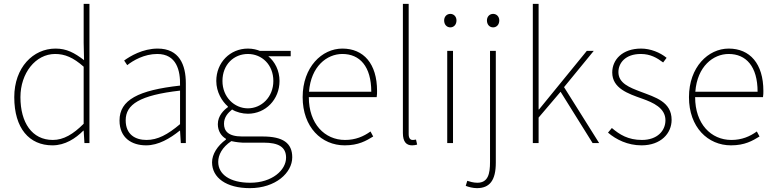

<svg xmlns="http://www.w3.org/2000/svg" viewBox="-20 -742 4018 996"><path d="M252 12C318 12 372 -24 412 -64H414L418 0H444V-722H414V-520L416 -430C366 -468 326 -490 268 -490C152 -490 54 -392 54 -238C54 -76 132 12 252 12ZM254 -16C146 -16 86 -106 86 -238C86 -362 164 -462 266 -462C316 -462 360 -444 414 -396V-100C360 -46 310 -16 254 -16Z M738 12C802 12 862 -24 912 -64H914L918 0H944V-310C944 -406 910 -490 798 -490C720 -490 654 -450 624 -428L640 -404C670 -428 728 -462 796 -462C896 -462 916 -376 914 -298C698 -274 600 -224 600 -117C600 -26 664 12 738 12ZM740 -16C682 -16 632 -44 632 -118C632 -200 704 -248 914 -272V-98C850 -44 798 -16 740 -16Z M1276 234C1410 234 1496 154 1496 74C1496 0 1448 -34 1342 -34H1236C1162 -34 1142 -64 1142 -100C1142 -134 1162 -156 1184 -174C1206 -160 1238 -152 1266 -152C1358 -152 1430 -226 1430 -322C1430 -376 1406 -422 1372 -450H1488V-478H1328C1314 -484 1292 -490 1266 -490C1174 -490 1102 -418 1102 -322C1102 -264 1132 -216 1162 -190V-186C1142 -172 1110 -142 1110 -98C1110 -62 1128 -36 1152 -22V-18C1108 14 1080 58 1080 100C1080 180 1154 234 1276 234ZM1266 -180C1196 -180 1134 -238 1134 -322C1134 -408 1194 -462 1266 -462C1338 -462 1398 -407 1398 -322C1398 -238 1336 -180 1266 -180ZM1278 206C1172 206 1112 162 1112 98C1112 62 1132 22 1180 -10C1206 -4 1232 -2 1238 -2H1348C1424 -2 1464 20 1464 76C1464 140 1392 206 1278 206Z M1936 -270C1936 -412 1866 -490 1756 -490C1650 -490 1550 -394 1550 -238C1550 -82 1648 12 1768 12C1840 12 1880 -12 1916 -34L1902 -60C1866 -34 1824 -16 1770 -16C1664 -16 1582 -100 1582 -238H1934C1936 -250 1936 -260 1936 -270ZM1583 -266C1593 -398 1676 -462 1756 -462C1846 -462 1906 -398 1906 -266H1583Z M2118 12C2130 12 2136 10 2144 8L2138 -18C2128 -16 2124 -16 2120 -16C2108 -16 2100 -26 2100 -46V-722H2070V-52C2070 -6 2088 12 2118 12Z M2316 -600C2334 -600 2348 -614 2348 -636C2348 -656 2334 -670 2316 -670C2298 -670 2284 -656 2284 -636C2284 -614 2298 -600 2316 -600ZM2300 0H2330V-478H2300V0Z M2538 -670C2520 -670 2506 -656 2506 -636C2506 -614 2520 -600 2538 -600C2556 -600 2570 -614 2570 -636C2570 -656 2556 -670 2538 -670ZM2522 98C2522 160 2512 206 2456 206C2436 206 2416 200 2404 196L2396 222C2410 228 2434 234 2454 234C2520 234 2552 194 2552 102V-478H2522V98Z M2744 0H2774V-132L2888 -266L3054 0H3088L2906 -290L3060 -478H3024L2776 -174H2774V-722H2744V0Z M3308 12C3408 12 3464 -50 3464 -120C3464 -214 3380 -237 3304 -266C3246 -288 3188 -310 3188 -368C3188 -415 3224 -462 3304 -462C3354 -462 3388 -442 3420 -418L3438 -442C3404 -470 3354 -490 3306 -490C3208 -490 3156 -432 3156 -366C3156 -284 3238 -256 3312 -230C3368 -210 3432 -182 3432 -118C3432 -64 3390 -16 3310 -16C3238 -16 3194 -44 3154 -78L3134 -54C3176 -18 3236 12 3308 12Z M3940 -270C3940 -412 3870 -490 3760 -490C3654 -490 3554 -394 3554 -238C3554 -82 3652 12 3772 12C3844 12 3884 -12 3920 -34L3906 -60C3870 -34 3828 -16 3774 -16C3668 -16 3586 -100 3586 -238H3938C3940 -250 3940 -260 3940 -270ZM3587 -266C3597 -398 3680 -462 3760 -462C3850 -462 3910 -398 3910 -266H3587Z"/></svg>

Font: Assistant ExtraLight
Style: Regular
Weight: 275
Designer: Hebrew By Ben Nathan, Latin by Paul Hunt
Version: Version 2.001;PS 002.001;hotconv 1.0.88;makeotf.lib2.5.64775